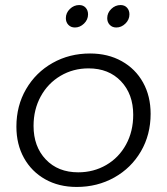

<svg xmlns="http://www.w3.org/2000/svg" viewBox="-20 -739 661 761"><path d="M329 -682Q329 -661 313 -645.5Q297 -630 277 -630Q261 -630 251 -640.5Q241 -651 241 -667Q241 -688 257 -703.5Q273 -719 294 -719Q310 -719 319.5 -708.5Q329 -698 329 -682ZM493 -682Q493 -661 477 -645.5Q461 -630 441 -630Q425 -630 415 -640.5Q405 -651 405 -667Q405 -688 421 -703.5Q437 -719 458 -719Q474 -719 483.5 -708.5Q493 -698 493 -682ZM577 -288Q577 -205 538.5 -139Q500 -73 433 -35.5Q366 2 284 2Q213 2 159 -28.5Q105 -59 75 -113Q45 -167 45 -237Q45 -320 83.5 -386Q122 -452 188.5 -489.5Q255 -527 337 -527Q408 -527 462.5 -496.5Q517 -466 547 -412Q577 -358 577 -288ZM113 -240Q113 -158 161.5 -107Q210 -56 290 -56Q351 -56 401 -85Q451 -114 479.5 -166Q508 -218 508 -284Q508 -366 459.5 -417Q411 -468 331 -468Q270 -468 220 -438.5Q170 -409 141.5 -357Q113 -305 113 -240Z"/></svg>

Font: TypoPRO Montserrat Alternates
Style: Italic
Weight: 300
Italic angle: -11.3°
Designer: Julieta Ulanovsky
Foundry: Julieta Ulanovsky
Version: Version 6.001